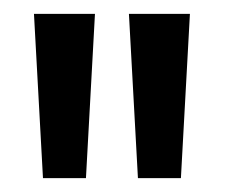

<svg xmlns="http://www.w3.org/2000/svg" viewBox="-20 -715 324 277"><path d="M42 -458 29 -695H117L104 -458ZM179 -458 166 -695H254L241 -458Z"/></svg>

Font: Bricolage Grotesque 36pt
Style: Regular
Weight: 400
Designer: Mathieu Triay
Foundry: Atelier Triay
Version: Version 1.001;gftools[0.9.33.dev8+g029e19f]